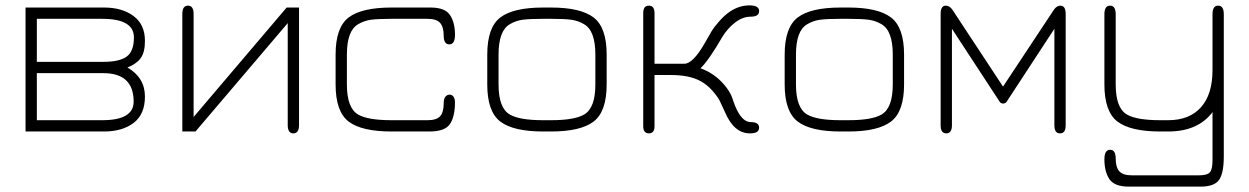

<svg xmlns="http://www.w3.org/2000/svg" viewBox="-20 -489 4646 714"><path d="M75 0V-461H367Q434 -461 476.5 -429.5Q519 -398 519 -337Q519 -294 503 -272.5Q487 -251 454 -238Q519 -200 519 -130Q519 -64 477 -32Q435 0 367 0ZM117 -419V-259H364Q424 -259 451 -278.5Q478 -298 478 -350Q478 -419 360 -419ZM117 -217V-42H360Q477 -42 477 -111Q477 -217 364 -217Z M1046 -461H1092V-24Q1092 7 1071 7Q1050 7 1050 -24V-403L707 0H658V-437Q658 -468 679 -468Q700 -468 700 -437V-54Z M1577 0H1436Q1325 0 1276.5 -37Q1228 -74 1228 -175V-286Q1228 -387 1276.5 -424Q1325 -461 1436 -461H1581Q1635 -461 1653.5 -433Q1672 -405 1672 -360Q1672 -324 1651 -324Q1630 -324 1630 -356Q1630 -389 1616.5 -404Q1603 -419 1570 -419H1436Q1384 -419 1359 -415.5Q1334 -412 1312 -399Q1270 -375 1270 -286V-175Q1270 -87 1312 -63Q1348 -42 1436 -42H1570Q1603 -42 1616.5 -56.5Q1630 -71 1630 -105Q1630 -134 1650 -137Q1666 -138 1671 -119Q1672 -115 1672 -110Q1672 -56 1653.5 -28Q1635 0 1577 0Z M2029 0H2000Q1889 0 1840.5 -37Q1792 -74 1792 -175V-286Q1792 -387 1840.5 -424Q1889 -461 2000 -461H2029Q2139 -461 2187.5 -424Q2236 -387 2236 -286V-175Q2236 -74 2187.5 -37Q2139 0 2029 0ZM2000 -42H2029Q2116 -42 2152 -63Q2194 -87 2194 -175V-286Q2194 -375 2152 -399Q2130 -412 2105 -415.5Q2080 -419 2029 -419H2000Q1948 -419 1923 -415.5Q1898 -412 1876 -399Q1834 -375 1834 -286V-175Q1834 -87 1876 -63Q1912 -42 2000 -42Z M2475 -210H2414V-20Q2414 7 2393 7Q2372 7 2372 -20V-440Q2372 -468 2393 -468Q2414 -468 2414 -440V-252H2525Q2557 -252 2601 -329Q2616 -356 2626 -372.5Q2636 -389 2655.5 -411Q2675 -433 2696 -447Q2730 -469 2767 -469Q2803 -469 2803 -448Q2803 -427 2772 -427Q2742 -427 2714 -405.5Q2686 -384 2667 -353Q2616 -265 2585 -235Q2630 -219 2663 -185Q2696 -151 2706 -116Q2733 -35 2772 -35Q2803 -35 2803 -14Q2803 7 2769 7Q2710 7 2677 -70Q2664 -99 2656.5 -114Q2649 -129 2629.5 -151.5Q2610 -174 2584 -188Q2543 -210 2475 -210Z M3135 0H3106Q2995 0 2946.5 -37Q2898 -74 2898 -175V-286Q2898 -387 2946.5 -424Q2995 -461 3106 -461H3135Q3245 -461 3293.5 -424Q3342 -387 3342 -286V-175Q3342 -74 3293.5 -37Q3245 0 3135 0ZM3106 -42H3135Q3222 -42 3258 -63Q3300 -87 3300 -175V-286Q3300 -375 3258 -399Q3236 -412 3211 -415.5Q3186 -419 3135 -419H3106Q3054 -419 3029 -415.5Q3004 -412 2982 -399Q2940 -375 2940 -286V-175Q2940 -87 2982 -63Q3018 -42 3106 -42Z M3901 -382 3723 -110Q3718 -104 3711 -104Q3702 -104 3698 -110L3520 -382V-23Q3520 7 3499 7Q3478 7 3478 -23V-437Q3478 -468 3497 -468Q3512 -468 3523 -451L3710 -167L3898 -451Q3909 -468 3923 -468Q3943 -468 3943 -437V-23Q3943 7 3922 7Q3901 7 3901 -23Z M4531 -436V92Q4531 156 4513 180.5Q4495 205 4445 205H4178Q4124 205 4105.5 177Q4087 149 4087 104Q4087 68 4108 68Q4129 68 4129 100Q4129 133 4142.5 148Q4156 163 4189 163H4438Q4469 163 4479 152Q4489 141 4489 108V-72Q4435 0 4324 0H4295Q4184 0 4135.5 -37Q4087 -74 4087 -175V-436Q4087 -468 4108 -468Q4129 -468 4129 -436V-175Q4129 -87 4171 -63Q4207 -42 4295 -42H4324Q4403 -42 4446 -90Q4489 -138 4489 -228V-436Q4489 -468 4510 -468Q4531 -468 4531 -436Z"/></svg>

Font: Jura Light
Style: Regular
Weight: 300
Designer: Daniel Johnson, Alexei Vanyashin
Foundry: Daniel Johnson
Version: Version 5.103